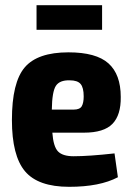

<svg xmlns="http://www.w3.org/2000/svg" viewBox="-20 -709 508 741"><path d="M374 -594H121V-689H374ZM264 -106Q323 -106 422 -117L435 -25Q365 12 247 12Q127 12 76.5 -48Q26 -108 26 -246Q26 -391 75.5 -449Q125 -507 244 -507Q351 -507 398.5 -464.5Q446 -422 446 -335Q447 -265 414 -231Q381 -197 304 -197H182Q186 -143 204 -124.5Q222 -106 264 -106ZM249 -399Q210 -400 195.5 -377.5Q181 -355 180 -286H264Q288 -286 295.5 -299Q303 -312 303 -337Q303 -371 291 -385Q279 -399 249 -399Z"/></svg>

Font: exo2condensed_b
Style: Bold
Weight: 700
Width: 3
Designer: Natanael Gama
Version: Version 1.001;PS 001.001;hotconv 1.0.70;makeotf.lib2.5.58329